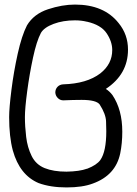

<svg xmlns="http://www.w3.org/2000/svg" viewBox="-20 -820 600 840"><path d="M271 0Q201 0 149 -19Q66 -54 36 -162Q20 -222 20 -308Q20 -347 30 -426.5Q40 -506 57.5 -585Q75 -664 98 -709Q128 -759 190 -779.5Q252 -800 308 -800Q435 -800 499 -719Q540 -669 540 -603Q540 -495 443 -431Q459 -421 472 -404Q515 -340 515 -244Q515 -193 506 -149Q486 -53 386 -17Q341 0 271 0ZM271 -69Q328 -70 361 -82H362Q403 -98 419 -120Q445 -157 445 -246Q445 -256 444 -288.5Q443 -321 416 -363Q401 -383 337 -383Q303 -383 257 -381Q243 -381 233 -391Q223 -401 222 -415Q222 -430 231.5 -440Q241 -450 256 -451Q360 -454 419 -499Q471 -540 471 -601Q471 -638 446.5 -674.5Q422 -711 361 -725H360Q336 -731 308 -731Q256 -731 214.5 -715.5Q173 -700 159 -676Q140 -640 124.5 -568Q109 -496 99 -421Q89 -346 89 -308Q89 -267 94.5 -221Q100 -175 118.5 -137.5Q137 -100 175.5 -84.5Q214 -69 271 -69Z"/></svg>

Font: Bubblez Graffiti
Style: Regular
Weight: 400
Designer: GGBotNet
Foundry: GGBotNet
Version: 1.00